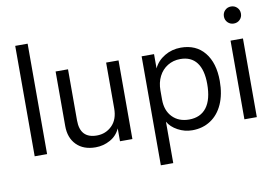

<svg xmlns="http://www.w3.org/2000/svg" viewBox="-96 -937 1890 1310"><g transform="rotate(-10 849.5 -282.0)"><path d="M80 -765H166V0H80Z M757 0H671V-89Q649 -40 602 -14Q555 12 501 12Q417 12 369 -36.5Q321 -85 321 -167V-545H407V-191Q407 -66 523 -66Q585 -66 628 -108.5Q671 -151 671 -228V-545H757Z M917 -545H1003V-446Q1026 -496 1077 -526.5Q1128 -557 1190 -557Q1295 -557 1354 -484.5Q1413 -412 1413 -287Q1413 -195 1383 -127.5Q1353 -60 1298 -24Q1243 12 1171 12Q1118 12 1071 -13.5Q1024 -39 1003 -77V210H917ZM1162 -64Q1241 -64 1283 -119Q1325 -174 1325 -282Q1325 -379 1286.5 -430Q1248 -481 1173 -481Q1124 -481 1085 -457Q1046 -433 1024.5 -390.5Q1003 -348 1003 -294V-230Q1003 -154 1046.5 -109Q1090 -64 1162 -64Z M1533 -545H1619V0H1533ZM1517 -715Q1517 -740 1534 -757Q1551 -774 1576 -774Q1601 -774 1618 -757Q1635 -740 1635 -715Q1635 -690 1618 -673Q1601 -656 1576 -656Q1551 -656 1534 -673Q1517 -690 1517 -715Z"/></g></svg>

Font: Application
Style: Regular
Weight: 400
Designer: Wei Huang
Foundry: Wei Huang
Version: Version 0.012